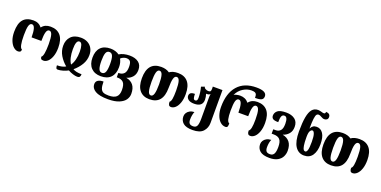

<svg xmlns="http://www.w3.org/2000/svg" viewBox="-14 -1828 6193 3117"><g transform="rotate(20 3082.5 -269.5)"><path d="M32 -270Q32 -414 90 -482Q148 -550 266 -550Q359 -550 412 -481Q439 -517 476 -533.5Q513 -550 563 -550Q673 -550 733.5 -481Q794 -412 794 -270Q794 -182 771 -118.5Q748 -55 712.5 -23Q677 9 638 9Q608 9 596.5 -3Q585 -15 585 -41Q607 -53 617.5 -113.5Q628 -174 628 -270Q628 -381 612.5 -432Q597 -483 562 -483Q528 -483 513 -432.5Q498 -382 498 -280H329Q329 -380 313 -431.5Q297 -483 263 -483Q228 -483 213.5 -433Q199 -383 199 -270Q199 -58 250 -41Q250 -14 236.5 -2.5Q223 9 197 9Q159 9 121 -23Q83 -55 57.5 -118Q32 -181 32 -270Z M871 5Q962 5 1019 -29Q949 -86 903 -163Q857 -240 857 -330Q857 -429 915.5 -489.5Q974 -550 1085 -550Q1154 -550 1205 -522Q1256 -494 1283 -444Q1310 -394 1310 -330Q1310 -241 1264 -164.5Q1218 -88 1145 -27Q1196 5 1296 5Q1296 32 1285.5 49.5Q1275 67 1240 67Q1210 67 1165 53Q1120 39 1082 17Q1042 39 993 53Q944 67 907 67Q884 67 877.5 49.5Q871 32 871 5ZM1144 -330Q1144 -397 1129.5 -440Q1115 -483 1083 -483Q1024 -483 1024 -330Q1024 -170 1082 -84Q1144 -174 1144 -330Z M1544 85Q1544 38 1579.5 16Q1615 -6 1672 -6Q1672 73 1687 112.5Q1702 152 1734 166Q1766 180 1825 180Q1917 180 1958.5 142.5Q2000 105 2000 22Q2000 -71 1966 -107.5Q1932 -144 1863 -144H1850V-220H1861Q1913 -220 1946.5 -253.5Q1980 -287 1980 -369Q1980 -436 1960.5 -463Q1941 -490 1891 -490Q1873 -490 1844.5 -479.5Q1816 -469 1796 -448Q1829 -391 1829 -310Q1829 -195 1769.5 -133Q1710 -71 1597 -71Q1491 -71 1430.5 -133.5Q1370 -196 1370 -310Q1370 -425 1428.5 -486.5Q1487 -548 1599 -548Q1645 -548 1684 -535.5Q1723 -523 1749 -503Q1823 -548 1930 -548Q2024 -548 2082 -505Q2140 -462 2140 -375Q2140 -301 2100.5 -254.5Q2061 -208 2001 -191V-189Q2078 -175 2121 -121.5Q2164 -68 2164 29Q2164 83 2132 130.5Q2100 178 2026.5 209Q1953 240 1837 240Q1685 240 1614.5 197Q1544 154 1544 85ZM1675 -310Q1675 -404 1657.5 -447Q1640 -490 1599 -490Q1557 -490 1540.5 -446.5Q1524 -403 1524 -310Q1524 -218 1541 -173.5Q1558 -129 1599 -129Q1640 -129 1657.5 -172.5Q1675 -216 1675 -310Z M2238 -270Q2238 -550 2473 -550Q2560 -550 2617 -509Q2671 -550 2764 -550Q2875 -550 2935.5 -480Q2996 -410 2996 -270Q2996 -183 2973.5 -119.5Q2951 -56 2915.5 -23.5Q2880 9 2842 9Q2814 9 2802.5 -9.5Q2791 -28 2791 -65Q2812 -77 2821 -126.5Q2830 -176 2830 -270Q2830 -381 2814.5 -432Q2799 -483 2764 -483Q2730 -483 2715 -432.5Q2700 -382 2700 -270Q2700 10 2467 10Q2358 10 2298 -60.5Q2238 -131 2238 -270ZM2535 -270Q2535 -381 2519 -432Q2503 -483 2468 -483Q2434 -483 2419.5 -432.5Q2405 -382 2405 -270Q2405 -159 2420 -107.5Q2435 -56 2470 -56Q2504 -56 2519.5 -107.5Q2535 -159 2535 -270Z M3083 80Q3083 49 3100 21Q3117 -7 3150 -25.5Q3183 -44 3228 -45Q3217 -20 3210 16Q3203 52 3203 92Q3203 138 3221.5 159Q3240 180 3285 180Q3333 180 3351 143Q3369 106 3369 18V-353Q3369 -379 3375 -406H3369Q3358 -396 3346.5 -392.5Q3335 -389 3319 -389Q3309 -389 3304 -390Q3321 -337 3321 -291Q3321 -170 3176 -170Q3109 -170 3075 -196Q3041 -222 3041 -260Q3041 -290 3061.5 -307.5Q3082 -325 3135 -325Q3135 -281 3142.5 -254Q3150 -227 3175 -227Q3212 -227 3212 -282Q3212 -376 3187 -469L3247 -490Q3248 -469 3273.5 -455.5Q3299 -442 3322 -442Q3350 -442 3359 -454Q3368 -466 3368 -498Q3368 -522 3367 -536H3534V31Q3534 118 3478.5 179Q3423 240 3296 240Q3184 240 3133.5 196.5Q3083 153 3083 80Z M3605 -273Q3605 -509 3717.5 -637Q3830 -765 4041 -765Q4216 -765 4216 -676Q4216 -630 4182 -613Q4148 -596 4073 -598Q4074 -636 4066.5 -655.5Q4059 -675 4039 -683.5Q4019 -692 3979 -692Q3906 -692 3836.5 -648.5Q3767 -605 3729 -524Q3746 -536 3779 -543Q3812 -550 3838 -550Q3930 -550 3985 -481Q4012 -517 4049 -533.5Q4086 -550 4136 -550Q4246 -550 4306.5 -481Q4367 -412 4367 -270Q4367 -182 4344 -118.5Q4321 -55 4285.5 -23Q4250 9 4211 9Q4182 9 4170 -9.5Q4158 -28 4158 -65Q4180 -77 4190.5 -127Q4201 -177 4201 -270Q4201 -381 4185.5 -432Q4170 -483 4135 -483Q4101 -483 4086 -432.5Q4071 -382 4071 -280H3902Q3902 -380 3886 -431.5Q3870 -483 3836 -483Q3801 -483 3786.5 -433Q3772 -383 3772 -270Q3772 -172 3784 -123Q3796 -74 3823 -65Q3823 -24 3815 -7.5Q3807 9 3780 9Q3732 9 3692 -26.5Q3652 -62 3628.5 -126.5Q3605 -191 3605 -273Z M4408 78Q4408 47 4425 19Q4442 -9 4475.5 -27.5Q4509 -46 4555 -47Q4530 8 4530 87Q4530 135 4549 157Q4568 179 4613 179Q4660 179 4681 141.5Q4702 104 4702 22Q4702 -71 4667 -107.5Q4632 -144 4563 -144H4526V-220H4571Q4618 -220 4649 -253Q4680 -286 4680 -369Q4680 -490 4622 -490Q4588 -490 4575 -457.5Q4562 -425 4562 -356Q4493 -356 4468.5 -374.5Q4444 -393 4444 -428Q4444 -478 4485 -513Q4526 -548 4634 -548Q4726 -548 4783 -505Q4840 -462 4840 -375Q4840 -302 4801.5 -256Q4763 -210 4703 -191V-189Q4780 -174 4823 -120.5Q4866 -67 4866 29Q4866 82 4842.5 130Q4819 178 4765 208.5Q4711 239 4625 239Q4511 239 4459.5 195Q4408 151 4408 78Z M4930 -332Q4930 -484 4947.5 -579Q4965 -674 5003 -719Q5041 -764 5104 -764Q5124 -764 5156 -756Q5189 -745 5208 -745Q5220 -745 5227.5 -752Q5235 -759 5235 -779Q5310 -776 5310 -715Q5310 -685 5291.5 -671Q5273 -657 5249 -657Q5233 -657 5219.5 -662Q5206 -667 5189 -677Q5162 -695 5138 -695Q5116 -695 5103 -677Q5090 -659 5082.5 -603Q5075 -547 5075 -436H5078Q5090 -464 5114.5 -481.5Q5139 -499 5177 -499Q5248 -499 5289 -436.5Q5330 -374 5330 -254Q5330 -132 5282 -61Q5234 10 5138 10Q5040 10 4985 -74.5Q4930 -159 4930 -332ZM5184 -241Q5184 -335 5169 -377.5Q5154 -420 5132 -420Q5110 -420 5093 -391Q5076 -362 5076 -287Q5076 -189 5085 -139Q5094 -89 5106.5 -74Q5119 -59 5136 -59Q5158 -59 5171 -96.5Q5184 -134 5184 -241Z M5375 -270Q5375 -550 5610 -550Q5697 -550 5754 -509Q5808 -550 5901 -550Q6012 -550 6072.5 -480Q6133 -410 6133 -270Q6133 -183 6110.5 -119.5Q6088 -56 6052.5 -23.5Q6017 9 5979 9Q5951 9 5939.5 -9.5Q5928 -28 5928 -65Q5949 -77 5958 -126.5Q5967 -176 5967 -270Q5967 -381 5951.5 -432Q5936 -483 5901 -483Q5867 -483 5852 -432.5Q5837 -382 5837 -270Q5837 10 5604 10Q5495 10 5435 -60.5Q5375 -131 5375 -270ZM5672 -270Q5672 -381 5656 -432Q5640 -483 5605 -483Q5571 -483 5556.5 -432.5Q5542 -382 5542 -270Q5542 -159 5557 -107.5Q5572 -56 5607 -56Q5641 -56 5656.5 -107.5Q5672 -159 5672 -270Z"/></g></svg>

Font: Noto Serif Georgian Black Cond
Style: Regular
Weight: 900
Width: 3
Designer: Monotype Design team
Foundry: Monotype Imaging Inc.
Version: Version 1.000